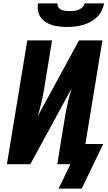

<svg xmlns="http://www.w3.org/2000/svg" viewBox="-20 -975 640 1140"><path d="M379 -815Q356 -815 333.5 -817.5Q311 -820 290.5 -826Q270 -832 252 -843.5Q234 -855 222 -871.5Q210 -888 206 -910Q202 -932 206 -955H322Q320 -942 326.5 -932Q333 -922 344.5 -917Q356 -912 368.5 -910.5Q381 -909 394 -909Q407 -909 420.5 -910.5Q434 -912 446.5 -917Q459 -922 469.5 -932Q480 -942 482 -955H598Q594 -932 583 -910Q572 -888 554 -871.5Q536 -855 514 -843.5Q492 -832 469.5 -826Q447 -820 424.5 -817.5Q402 -815 379 -815ZM328 145 398 0H320L368 -294Q375 -333 384 -372Q393 -411 405 -450L160 0H21L142 -735H289L241 -441Q234 -402 225 -363Q216 -324 204 -285L449 -735H588L487 -120H593L465 145Z"/></svg>

Font: Iosevka Heavy Extended
Style: Italic
Weight: 900
Width: 7
Italic angle: -9°
Monospace: yes
Designer: Belleve Invis
Foundry: Belleve Invis
Version: Version 32.5.0; ttfautohint (v1.8.4)